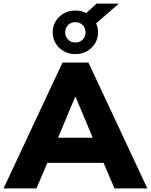

<svg xmlns="http://www.w3.org/2000/svg" viewBox="-41 -1055 845 1075"><path d="M-21 0 309 -705H454L784 0H600L539 -143H224L163 0ZM380 -513 284 -284H478L382 -513ZM381 -752Q345 -752 316.5 -768Q288 -784 271 -812Q254 -840 254 -874Q254 -909 271 -936.5Q288 -964 316.5 -980Q345 -996 381 -996Q413 -996 442 -982L500 -1035H625L497 -924Q508 -901 508 -874Q508 -840 491 -812Q474 -784 445.5 -768Q417 -752 381 -752ZM381 -817Q405 -817 421.5 -833Q438 -849 438 -874Q438 -899 421.5 -915Q405 -931 381 -931Q357 -931 340.5 -915Q324 -899 324 -874Q324 -849 340.5 -833Q357 -817 381 -817Z"/></svg>

Font: Nunito Sans Black
Style: Regular
Weight: 900
Designer: Vernon Adams
Foundry: Vernon Adams
Version: Version 3.006; ttfautohint (v1.8.3)